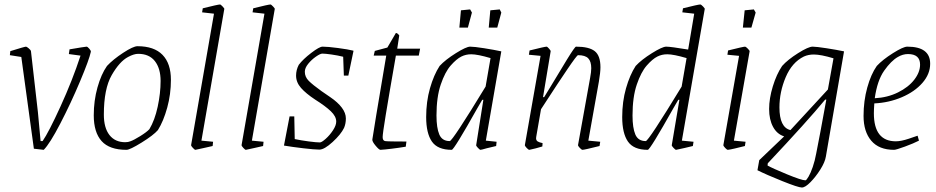

<svg xmlns="http://www.w3.org/2000/svg" viewBox="-20 -659 4171 856"><path d="M131 4 75 -405 24 -413 26 -431Q90 -451 96 -451Q99 -451 108 -443.5Q117 -436 118 -431L149 -159L161 -30H170Q197 -69 250 -185Q303 -301 339 -411L287 -418L290 -439L314 -443Q326 -445 341 -447.5Q356 -450 366 -451Q370 -451 378 -442Q386 -433 385 -428Q378 -394 337 -296.5Q296 -199 249 -108.5Q202 -18 175 9Z M398 -145Q398 -210 414.5 -269Q431 -328 457 -365Q484 -394 529 -423.5Q574 -453 593 -453Q667 -453 704.5 -414.5Q742 -376 742 -303Q742 -239 725.5 -179Q709 -119 684 -79Q664 -56 611.5 -23.5Q559 9 544 9Q468 9 433 -30Q398 -69 398 -145ZM561 -29Q576 -34 605 -52Q634 -70 646 -83Q670 -123 683 -183Q696 -243 696 -298Q696 -354 670.5 -386.5Q645 -419 596 -419Q577 -419 551 -405Q513 -385 478 -324Q443 -263 443 -148Q443 -89 468 -57Q493 -25 538 -25Q552 -25 561 -29Z M832 -12 934 -598 881 -604 884 -622Q952 -639 961 -639Q964 -639 972.5 -630Q981 -621 980 -619L878 -32L930 -27L928 -8L888 1Q852 9 851 9Q848 9 840 0.5Q832 -8 832 -12Z M1057 -12 1159 -598 1106 -604 1109 -622Q1177 -639 1186 -639Q1189 -639 1197.5 -630Q1206 -621 1205 -619L1103 -32L1155 -27L1153 -8L1113 1Q1077 9 1076 9Q1073 9 1065 0.5Q1057 -8 1057 -12Z M1555 -432H1556L1533 -322H1513L1510 -406Q1486 -412 1458 -416Q1430 -420 1417 -420Q1408 -420 1388.5 -406.5Q1369 -393 1354 -374.5Q1339 -356 1339 -339Q1339 -316 1356.5 -298.5Q1374 -281 1413 -253Q1420 -248 1453 -225.5Q1486 -203 1504 -179Q1522 -155 1522 -131Q1522 -108 1514 -89Q1500 -60 1463 -26Q1426 8 1404 8Q1383 8 1332 2Q1281 -4 1246 -10L1271 -140H1292L1294 -39Q1322 -33 1356.5 -28.5Q1391 -24 1406 -24Q1414 -24 1432 -40Q1450 -56 1464.5 -78Q1479 -100 1479 -117Q1479 -140 1455 -163Q1431 -186 1385 -215Q1344 -242 1322 -267Q1300 -292 1300 -322Q1300 -347 1312 -370Q1331 -395 1367.5 -423Q1404 -451 1418 -451Q1441 -451 1486.5 -445Q1532 -439 1556 -433Z M1640 -37Q1644 -68 1702 -411H1646L1651 -432L1707 -447L1745 -512Q1752 -512 1760 -501L1751 -442H1853L1847 -411H1745Q1713 -228 1699.5 -145Q1686 -62 1686 -48Q1686 -32 1697 -30Q1709 -28 1792 -28L1789 -5Q1759 0 1726.5 4Q1694 8 1676 9Q1670 9 1654.5 -9.5Q1639 -28 1640 -37Z M2146 -32 2194 -27 2192 -8 2150 2Q2126 9 2122 9Q2119 9 2110.5 0Q2102 -9 2103 -12L2135 -214H2130L2109 -178Q2004 9 1994 9Q1931 9 1905.5 -28Q1880 -65 1880 -137Q1880 -206 1897 -265.5Q1914 -325 1940 -365Q1966 -393 2012.5 -422Q2059 -451 2076 -451Q2094 -451 2138.5 -444Q2183 -437 2215 -430ZM2145 -273 2167 -400Q2109 -417 2081 -417Q2057 -417 2037 -407Q2015 -396 1989.5 -367Q1964 -338 1945 -282Q1926 -226 1926 -144Q1926 -89 1938.5 -59.5Q1951 -30 1985 -30Q1997 -30 2145 -273ZM2035 -613 2076 -617 2084 -603 2066 -536H2028ZM2166 -613 2208 -617 2215 -603 2197 -536H2159Z M2603 -32 2656 -27 2653 -8Q2585 9 2577 9Q2573 9 2565 0.5Q2557 -8 2557 -12L2611 -312Q2616 -339 2616 -355Q2616 -385 2602.5 -399Q2589 -413 2557 -413Q2552 -413 2509 -349.5Q2466 -286 2422 -218L2392 -172L2371 -51Q2370 -48 2370 -43Q2370 -33 2377 -28.5Q2384 -24 2399 -21L2398 -6Q2386 -2 2368 2.5Q2350 7 2340 9Q2336 9 2328 0.5Q2320 -8 2320 -12L2390 -410L2338 -415L2341 -434Q2409 -451 2417 -451Q2420 -451 2428 -442Q2436 -433 2435 -430L2401 -226H2406Q2428 -262 2436 -275Q2473 -337 2508 -394Q2543 -451 2548 -451Q2606 -451 2631.5 -431Q2657 -411 2657 -359Q2657 -337 2650 -295Z M3122 -619 3020 -32 3072 -27 3069 -8 3031 1Q2997 9 2994 9Q2991 9 2982.5 0Q2974 -9 2975 -12L3009 -214H3004L2983 -178Q2878 9 2868 9Q2805 9 2779.5 -28Q2754 -65 2754 -137Q2754 -206 2771 -265.5Q2788 -325 2814 -365Q2840 -393 2886.5 -422Q2933 -451 2950 -451Q2970 -451 3048 -438L3075 -598L3022 -604L3025 -622Q3093 -639 3102 -639Q3106 -639 3114.5 -630Q3123 -621 3122 -619ZM3019 -273 3041 -400Q2983 -417 2955 -417Q2931 -417 2911 -407Q2889 -396 2863.5 -367Q2838 -338 2819 -282Q2800 -226 2800 -144Q2800 -89 2812.5 -59.5Q2825 -30 2859 -30Q2871 -30 3019 -273Z M3205 -12 3275 -410 3223 -415 3226 -434Q3294 -451 3302 -451Q3305 -451 3314 -442Q3323 -433 3322 -430L3252 -32L3304 -27L3301 -8Q3277 -2 3256 3Q3235 8 3225 9Q3221 9 3213 0.5Q3205 -8 3205 -12ZM3300 -613 3341 -617 3349 -603 3330 -536H3292Z M3743 -430 3662 39Q3658 64 3637.5 96.5Q3617 129 3593.5 153Q3570 177 3555 177Q3539 177 3468 148.5Q3397 120 3357 100L3365 55L3476 -51Q3444 -61 3426.5 -93.5Q3409 -126 3409 -173Q3409 -220 3425.5 -274Q3442 -328 3467 -365Q3492 -393 3538 -422Q3584 -451 3603 -451Q3619 -451 3664.5 -444Q3710 -437 3743 -430ZM3455 -180Q3455 -91 3504 -79L3671 -260L3696 -399Q3640 -416 3608 -416Q3584 -416 3564 -407Q3511 -381 3483 -315Q3455 -249 3455 -180ZM3664 -215H3659Q3579 -118 3403 69L3402 79Q3423 91 3488.5 118Q3554 145 3571 145Q3575 145 3584.5 129Q3594 113 3603.5 85.5Q3613 58 3619 25Q3634 -49 3664 -215Z M3878 -198Q3876 -170 3876 -154Q3876 -29 3974 -29Q3997 -29 4031.5 -40.5Q4066 -52 4071 -54L4077 -32Q4054 -20 4014.5 -5.5Q3975 9 3966 9Q3899 9 3864.5 -31.5Q3830 -72 3830 -142Q3830 -209 3846.5 -268.5Q3863 -328 3889 -365Q3915 -393 3961 -422Q4007 -451 4025 -451Q4127 -451 4127 -375Q4127 -329 4092.5 -289.5Q4058 -250 4000.5 -225.5Q3943 -201 3878 -198ZM3880 -221Q3937 -224 3983.5 -247Q4030 -270 4056 -303.5Q4082 -337 4082 -371Q4082 -418 4028 -418Q4005 -418 3983 -405Q3953 -388 3922 -344Q3891 -300 3880 -221Z"/></svg>

Font: Grenze ExtraLight
Style: Italic
Weight: 275
Italic angle: -10°
Designer: Renata Polastri
Foundry: Omnibus-Type
Version: Version 1.002; ttfautohint (v1.8)